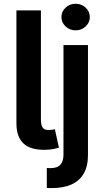

<svg xmlns="http://www.w3.org/2000/svg" viewBox="-20 -782 558 1007"><path d="M66.1 -727.3H194.6V-156.2Q194.6 -125.7 203.8 -112.6Q213.1 -99.4 236.5 -100.1Q249.3 -100.5 255.9 -101.7Q262.4 -103 267.8 -104.4L289.1 -7.1Q277.7 -3.6 260.8 -0.4Q244 2.8 219.5 3.6Q141.3 5.7 103.7 -29.1Q66.1 -63.9 66.1 -135.3ZM312.9 -545.5H441.4V31.2Q441.4 90.2 419 128.6Q396.7 166.9 354.4 185.7Q312.1 204.5 251.8 204.5Q244.7 204.5 238.6 204.4Q232.6 204.2 225.5 203.8V99.1Q230.8 99.4 235.1 99.6Q239.3 99.8 244 99.8Q280.9 99.8 296.9 81.9Q312.9 63.9 312.9 29.5ZM376.8 -622.9Q345.9 -622.9 324 -643.3Q302.2 -663.7 302.2 -692.5Q302.2 -721.6 324 -742Q345.9 -762.4 376.8 -762.4Q407.3 -762.4 429.2 -742Q451 -721.6 451 -692.5Q451 -663.7 429.2 -643.3Q407.3 -622.9 376.8 -622.9Z"/></svg>

Font: InterMG SemiBold
Style: Regular
Weight: 600
Designer: Rasmus Andersson
Foundry: rsms
Version: Version 3.019;December 26, 2023;FontCreator 15.0.0.2955 64-b